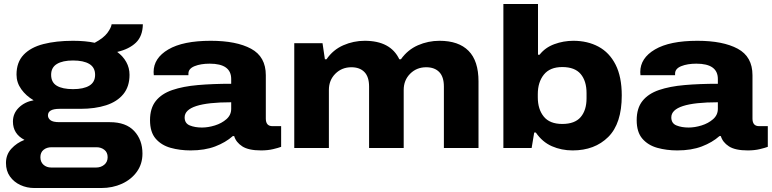

<svg xmlns="http://www.w3.org/2000/svg" viewBox="-20 -744 3881 965"><path d="M153 201Q115 201 82.5 186Q50 171 30 143Q10 115 10 75Q10 33 37 3.5Q64 -26 103 -41Q45 -71 45 -133Q45 -174 74.5 -203Q104 -232 149 -240Q111 -262 87 -295.5Q63 -329 63 -369Q63 -431 98.5 -468.5Q134 -506 198 -522.5Q262 -539 347 -539Q409 -539 456 -529Q501 -553 520 -579Q539 -605 541 -622H698Q697 -562 663 -529.5Q629 -497 569 -483Q598 -462 614.5 -432.5Q631 -403 631 -368Q631 -309 600 -271Q569 -233 513.5 -215Q458 -197 384 -197H279Q221 -197 221 -164Q221 -150 233.5 -140Q246 -130 279 -130H532Q613 -130 654.5 -85.5Q696 -41 696 28Q696 80 668 119Q640 158 593 179.5Q546 201 489 201ZM347 -296Q400 -296 429 -313.5Q458 -331 458 -368Q458 -405 429 -422.5Q400 -440 347 -440Q295 -440 266 -422.5Q237 -405 237 -368Q237 -330 265.5 -313Q294 -296 347 -296ZM238 98H463Q487 98 504 84Q521 70 521 46Q521 22 504.5 9Q488 -4 465 -4H239Q215 -4 199 9Q183 22 183 46Q183 70 198.5 84Q214 98 238 98Z M938 12Q884 12 837.5 -1Q791 -14 762.5 -47Q734 -80 734 -140Q734 -200 763 -236.5Q792 -273 846 -291.5Q900 -310 975 -316.5Q1050 -323 1142 -323V-347Q1142 -424 1034 -424Q989 -424 958 -411.5Q927 -399 927 -374V-366H753Q752 -372 752 -382Q752 -452 826 -495.5Q900 -539 1039 -539Q1168 -539 1242 -499Q1316 -459 1316 -366V-148Q1316 -110 1349 -110H1393V-6Q1380 -1 1353 5.5Q1326 12 1292 12Q1229 12 1197.5 -8.5Q1166 -29 1157 -60H1150Q1114 -28 1061.5 -8Q1009 12 938 12ZM995 -103Q1026 -103 1060 -113.5Q1094 -124 1118 -145Q1142 -166 1142 -197V-230Q908 -230 908 -154Q908 -124 934 -113.5Q960 -103 995 -103Z M1459 0V-527H1601L1613 -446H1621Q1654 -494 1705.5 -516.5Q1757 -539 1813 -539Q1943 -539 1987 -446H1995Q2029 -494 2080.5 -516.5Q2132 -539 2189 -539Q2285 -539 2335 -488.5Q2385 -438 2385 -335V0H2211V-309Q2211 -358 2187.5 -382Q2164 -406 2122 -406Q2074 -406 2041.5 -373.5Q2009 -341 2009 -292V0H1835V-309Q1835 -358 1811.5 -382Q1788 -406 1746 -406Q1698 -406 1665.5 -373.5Q1633 -341 1633 -292V0Z M2858 12Q2802 12 2754 -9Q2706 -30 2673 -78H2665L2652 0H2510V-724H2684V-469H2692Q2720 -505 2766 -522Q2812 -539 2862 -539Q2933 -539 2988 -509.5Q3043 -480 3074 -419Q3105 -358 3105 -264Q3105 -123 3037 -55.5Q2969 12 2858 12ZM2806 -121Q2869 -121 2898.5 -155.5Q2928 -190 2928 -250V-276Q2928 -337 2898.5 -372Q2869 -407 2806 -407Q2744 -407 2713.5 -369Q2683 -331 2683 -271V-255Q2683 -195 2713 -158Q2743 -121 2806 -121Z M3384 12Q3330 12 3283.5 -1Q3237 -14 3208.5 -47Q3180 -80 3180 -140Q3180 -200 3209 -236.5Q3238 -273 3292 -291.5Q3346 -310 3421 -316.5Q3496 -323 3588 -323V-347Q3588 -424 3480 -424Q3435 -424 3404 -411.5Q3373 -399 3373 -374V-366H3199Q3198 -372 3198 -382Q3198 -452 3272 -495.5Q3346 -539 3485 -539Q3614 -539 3688 -499Q3762 -459 3762 -366V-148Q3762 -110 3795 -110H3839V-6Q3826 -1 3799 5.5Q3772 12 3738 12Q3675 12 3643.5 -8.5Q3612 -29 3603 -60H3596Q3560 -28 3507.5 -8Q3455 12 3384 12ZM3441 -103Q3472 -103 3506 -113.5Q3540 -124 3564 -145Q3588 -166 3588 -197V-230Q3354 -230 3354 -154Q3354 -124 3380 -113.5Q3406 -103 3441 -103Z"/></svg>

Font: Archivo SemiExpanded ExtraBold
Style: Regular
Weight: 800
Width: 6
Designer: Hector Gatti
Foundry: Omnibus-Type
Version: Version 2.001; ttfautohint (v1.8.3)